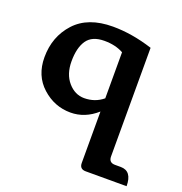

<svg xmlns="http://www.w3.org/2000/svg" viewBox="-121 -533 828 874"><g transform="rotate(20 293.0 -96.0)"><path d="M266.6 -76.2Q319.3 -76.2 357.9 -108.4V-331.5Q319.3 -353 265.6 -353Q206.1 -353 180.9 -316.7Q155.8 -280.3 155.8 -214.8Q155.8 -152.3 188.7 -114.3Q221.7 -76.2 266.6 -76.2ZM357.9 204.6V-44.4Q300.3 6.8 230.5 6.8Q152.8 6.8 93.3 -46.9Q33.7 -100.6 33.7 -189.9Q33.7 -289.6 96.4 -358.4Q159.2 -427.2 279.8 -427.2Q372.6 -427.2 473.1 -395V131.3Q473.1 161.1 502.9 161.1H530.8Q585.9 161.1 585.9 234.4H387.7Q357.9 234.4 357.9 204.6Z"/></g></svg>

Font: Bainsley
Style: Bold
Weight: 700
Designer: Paul James MIller
Foundry: High-Logic / Made with FontCreator
Version: Version 1.411;March 28, 2021;FontCreator 13.0.0.2683 64-bit